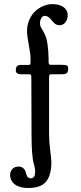

<svg xmlns="http://www.w3.org/2000/svg" viewBox="-20 -731 393 936"><path d="M117.2 -369.1H82.5Q57.1 -369.1 57.1 -387.7Q57.1 -398.4 60.1 -404.8Q65.9 -414.6 82 -414.6H116.7Q125.5 -414.6 127.2 -416.5Q128.9 -418.5 128.9 -428.7V-446.8Q128.9 -467.3 120.4 -512Q111.8 -556.6 111.8 -579.1Q111.8 -609.4 123.3 -635.3Q134.8 -661.1 152.8 -677.2Q170.9 -693.4 192.1 -702.1Q213.4 -710.9 234.4 -710.9Q270.5 -710.9 290.3 -696Q310.1 -681.2 310.1 -657.7Q310.1 -636.2 298.8 -622.1Q287.6 -607.9 270 -607.9Q258.3 -607.9 248.5 -615Q238.8 -622.1 232.9 -630.9Q227.1 -639.6 217.5 -646.7Q208 -653.8 197.3 -653.8Q187.5 -653.8 181.2 -642.3Q174.8 -630.9 174.8 -618.2Q174.8 -607.4 179 -598.9Q183.1 -590.3 189.2 -580.8Q195.3 -571.3 201.4 -556.9Q207.5 -542.5 211.9 -513.7Q216.3 -484.9 216.8 -444.8V-430.7Q217.3 -419.4 219.5 -417.2Q221.7 -415 231.4 -415H282.2Q298.8 -415 305.7 -411.9Q312.5 -408.7 312.5 -397.5Q312.5 -384.8 309.1 -378.9Q304.2 -369.1 283.2 -369.1H235.4Q224.1 -369.1 221.7 -366.5Q219.2 -363.8 219.2 -351.6V-80.6Q219.2 -40 224.9 3.4Q230.5 46.9 230.5 63Q229.5 125 203.9 155.3Q178.2 185.5 117.2 185.5Q75.7 185.5 52.5 168Q29.3 150.4 29.3 121.6Q29.3 105 40.3 93Q51.3 81.1 69.8 81.1Q95.2 81.1 104.5 105.5Q105 106.9 106.7 113Q108.4 119.1 109.1 121.1Q109.9 123 112.1 127.4Q114.3 131.8 116.5 133.5Q118.7 135.3 122.6 136.7Q126.5 138.2 131.3 138.2Q151.4 138.2 151.4 104.5Q151.4 94.2 148.7 83Q146 71.8 142.8 59.8Q139.6 47.9 136.7 14.2Q133.8 -19.5 133.8 -69.3L132.8 -352.1Q132.8 -363.8 130.6 -366.5Q128.4 -369.1 117.2 -369.1Z"/></svg>

Font: Cooper* Medium
Style: Regular
Weight: 500
Designer: Owen Earl
Foundry: indestructible type*
Version: Version 0.001